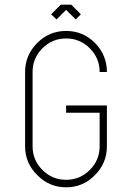

<svg xmlns="http://www.w3.org/2000/svg" viewBox="-20 -798 562 819"><path d="M262 -348H436V-174Q436 -102 385 -51Q334 1 262 1Q190 1 139 -51Q87 -102 87 -174V-491Q87 -563 139 -615Q190 -666 262 -666Q334 -666 385 -615Q436 -563 436 -491H405Q405 -550 363 -592Q321 -634 262 -634Q203 -634 161 -592Q119 -550 119 -491V-174Q119 -115 161 -73Q203 -31 262 -31Q321 -31 363 -73Q405 -115 405 -174V-317H262ZM284 -778 325 -737 303 -715 262 -756 221 -715 198 -737 239 -778Z"/></svg>

Font: Zector
Style: Regular
Weight: 400
Designer: GGBot
Version: 0.72